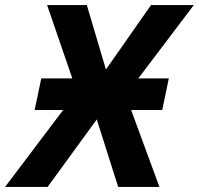

<svg xmlns="http://www.w3.org/2000/svg" viewBox="-77 -734 781 754"><path d="M171 -302H59L85 -426H207L108 -714H264L339 -461L516 -714H684L466 -426H586L560 -302H438L549 0H387L303 -265L110 0H-57Z"/></svg>

Font: BC Sans
Style: Bold Italic
Weight: 700
Italic angle: -12°
Designer: Monotype Design Team
Province of B.C.
Foundry: Monotype Imaging Inc.
Version: Version 2.000;GOOG;noto-source:20170915:90ef993387c0